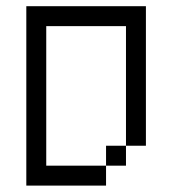

<svg xmlns="http://www.w3.org/2000/svg" viewBox="-20 -582 540 602"><path d="M62.5 -562.5V0H312.5V-62.5H125V-500H375Q375 -500 375 -125H312.5V-62.5H375V-125H437.5V-562.5Z"/></svg>

Font: Unifont
Style: Regular
Weight: 500
Version: Version 15.1.04